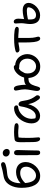

<svg xmlns="http://www.w3.org/2000/svg" viewBox="1456 -2252 807 3760"><g transform="rotate(-90 1860.0 -371.5)"><path d="M296 11Q233 11 188.5 -17Q144 -45 116 -94.5Q88 -144 75 -210.5Q62 -277 62 -354Q62 -423 76 -479Q90 -535 113.5 -577.5Q137 -620 168.5 -648.5Q200 -677 235 -690Q266 -702 312 -709Q358 -716 399 -726Q444 -736 474 -745.5Q504 -755 520 -755Q531 -755 541 -750.5Q551 -746 558 -736Q565 -726 565 -712Q565 -694 549.5 -682Q534 -670 507 -663Q456 -648 412 -643Q368 -638 331 -633.5Q294 -629 263 -616Q231 -602 205.5 -568.5Q180 -535 166 -485Q152 -435 152 -372Q152 -265 169.5 -198.5Q187 -132 221 -101Q255 -70 305 -70Q338 -70 368.5 -87Q399 -104 423.5 -132Q448 -160 462 -193.5Q476 -227 476 -260Q476 -299 462.5 -325.5Q449 -352 421.5 -366Q394 -380 352 -380Q296 -380 240.5 -349.5Q185 -319 131 -258L92 -291Q120 -343 163.5 -381.5Q207 -420 260.5 -440.5Q314 -461 370 -461Q430 -461 474.5 -438.5Q519 -416 543 -374Q567 -332 567 -270Q567 -219 545.5 -169Q524 -119 487 -78.5Q450 -38 400.5 -13.5Q351 11 296 11Z M752 11Q735 11 724 3Q713 -5 707.5 -22Q702 -39 702 -62Q702 -140 702 -195Q702 -250 701.5 -290.5Q701 -331 701 -366Q701 -401 701 -440Q701 -458 706 -471Q711 -484 722 -492Q733 -500 750 -500Q772 -500 786.5 -485Q801 -470 802 -439Q802 -417 801 -376.5Q800 -336 798.5 -287Q797 -238 796 -188.5Q795 -139 794 -98Q793 -57 793 -33Q793 -14 783 -1.5Q773 11 752 11ZM761 -585Q724 -585 699.5 -607Q675 -629 675 -660Q675 -687 694 -704.5Q713 -722 743 -722Q768 -722 786.5 -710Q805 -698 814.5 -679.5Q824 -661 824 -641Q824 -622 809.5 -603.5Q795 -585 761 -585Z M1019 10Q997 10 982 -12Q967 -34 962 -73Q960 -90 959 -120Q958 -150 957.5 -187.5Q957 -225 956.5 -263Q956 -301 956 -333Q956 -365 956 -384Q956 -436 969 -460.5Q982 -485 1014 -490Q1046 -495 1082 -497.5Q1118 -500 1154 -500Q1193 -500 1236 -496.5Q1279 -493 1302 -485Q1314 -480 1321 -470.5Q1328 -461 1328 -450Q1328 -430 1309 -421Q1290 -412 1266 -412Q1245 -412 1228 -414Q1211 -416 1190 -417.5Q1169 -419 1137 -419Q1098 -419 1070 -415Q1042 -411 1009 -403L1050 -435Q1045 -395 1042.5 -346Q1040 -297 1040 -226Q1040 -177 1042.5 -133.5Q1045 -90 1048 -60Q1051 -30 1051 -21Q1051 -5 1042 2.5Q1033 10 1019 10Z M1472 10Q1427 10 1393.5 -11Q1360 -32 1342 -70Q1324 -108 1324 -159Q1324 -207 1339 -256Q1354 -305 1381 -349Q1408 -393 1445.5 -427Q1483 -461 1528 -480.5Q1573 -500 1624 -500Q1647 -500 1662 -488Q1677 -476 1677 -452Q1677 -440 1669.5 -431.5Q1662 -423 1647 -421Q1577 -412 1524.5 -372Q1472 -332 1443 -275Q1414 -218 1414 -156Q1414 -127 1419 -103.5Q1424 -80 1441 -43L1389 -112Q1412 -89 1427.5 -82Q1443 -75 1470 -75Q1534 -75 1584.5 -151Q1635 -227 1658 -372Q1662 -391 1672 -401.5Q1682 -412 1699 -412Q1723 -412 1740 -393.5Q1757 -375 1761 -345Q1770 -287 1780.5 -241.5Q1791 -196 1811 -155.5Q1831 -115 1865 -70Q1874 -60 1875 -47Q1876 -34 1871.5 -21.5Q1867 -9 1857.5 -1Q1848 7 1835 7Q1821 7 1812 1Q1803 -5 1795 -14Q1776 -41 1759 -67.5Q1742 -94 1728 -128.5Q1714 -163 1704 -210.5Q1694 -258 1690 -323L1723 -324Q1709 -232 1683 -167.5Q1657 -103 1622 -64.5Q1587 -26 1548.5 -8Q1510 10 1472 10Z M2438 12Q2377 12 2334 -10.5Q2291 -33 2264 -69.5Q2237 -106 2225 -148.5Q2213 -191 2213 -232Q2213 -275 2225.5 -315Q2238 -355 2260 -389.5Q2282 -424 2310 -449.5Q2338 -475 2368.5 -490Q2399 -505 2428 -505Q2440 -505 2450.5 -498Q2461 -491 2467.5 -481.5Q2474 -472 2474 -463Q2474 -459 2458.5 -449Q2443 -439 2421 -425Q2399 -411 2379 -395Q2359 -379 2350 -364Q2326 -325 2309.5 -292Q2293 -259 2278 -239Q2263 -219 2241 -219Q2201 -219 2178 -217Q2155 -215 2141 -209Q2127 -203 2112 -189Q2094 -174 2081.5 -147Q2069 -120 2060.5 -92.5Q2052 -65 2048 -49Q2039 -17 2029 -3.5Q2019 10 2005 10Q1985 10 1972 -6Q1959 -22 1959 -52Q1959 -66 1963.5 -95Q1968 -124 1974.5 -160.5Q1981 -197 1986 -230.5Q1991 -264 1991 -286Q1991 -323 1985.5 -358Q1980 -393 1973.5 -421.5Q1967 -450 1967 -466Q1967 -482 1976.5 -493Q1986 -504 2003 -504Q2027 -504 2039.5 -488.5Q2052 -473 2060 -447Q2064 -433 2068 -409Q2072 -385 2076 -356.5Q2080 -328 2080 -300Q2080 -277 2076 -246Q2072 -215 2066.5 -182.5Q2061 -150 2055 -122Q2049 -94 2045.5 -76.5Q2042 -59 2042 -59L1974 -80Q1976 -98 1982.5 -121Q1989 -144 1999.5 -168Q2010 -192 2024.5 -214Q2039 -236 2057 -252Q2083 -276 2109 -287Q2135 -298 2168 -301.5Q2201 -305 2245 -305Q2252 -305 2263.5 -318Q2275 -331 2289 -349.5Q2303 -368 2316.5 -385.5Q2330 -403 2340 -413L2422 -417Q2409 -411 2388.5 -398Q2368 -385 2348 -363Q2328 -341 2315 -309Q2302 -277 2302 -232Q2302 -184 2319.5 -147Q2337 -110 2368 -89.5Q2399 -69 2439 -69Q2474 -69 2501.5 -82.5Q2529 -96 2549.5 -120Q2570 -144 2581 -175Q2592 -206 2592 -241Q2592 -283 2575.5 -319Q2559 -355 2524 -377Q2489 -399 2430 -399Q2408 -399 2390.5 -411.5Q2373 -424 2373 -440Q2373 -451 2384 -460Q2395 -469 2412.5 -474Q2430 -479 2450 -479Q2503 -479 2545.5 -460Q2588 -441 2618 -407Q2648 -373 2664.5 -330Q2681 -287 2681 -240Q2681 -198 2665 -154Q2649 -110 2618 -72.5Q2587 -35 2542 -11.5Q2497 12 2438 12Z M2765 -394Q2742 -394 2727 -408Q2712 -422 2712 -440Q2712 -451 2720 -459Q2728 -467 2749 -473Q2784 -483 2842.5 -491Q2901 -499 2982 -499Q3024 -499 3059.5 -497.5Q3095 -496 3139 -490Q3174 -486 3195 -474Q3216 -462 3216 -447Q3216 -436 3211 -427.5Q3206 -419 3195.5 -413.5Q3185 -408 3169 -408Q3148 -408 3119.5 -410.5Q3091 -413 3059 -415.5Q3027 -418 2994 -418Q2926 -418 2884.5 -412Q2843 -406 2816.5 -400Q2790 -394 2765 -394ZM2986 12Q2965 12 2951.5 -6Q2938 -24 2929 -52Q2922 -73 2917.5 -109.5Q2913 -146 2911 -189.5Q2909 -233 2909 -274Q2909 -329 2909 -371.5Q2909 -414 2909 -442L2998 -448Q2997 -431 2997 -405.5Q2997 -380 2997 -348.5Q2997 -317 2997 -284.5Q2997 -252 2997 -222Q2997 -172 3001 -138.5Q3005 -105 3010 -84Q3015 -63 3019 -49.5Q3023 -36 3023 -25Q3023 -14 3018 -5.5Q3013 3 3004.5 7.5Q2996 12 2986 12Z M3443 10Q3392 10 3357.5 -6.5Q3323 -23 3304.5 -50.5Q3286 -78 3278 -113Q3270 -148 3270 -184Q3270 -225 3278 -274Q3286 -323 3286 -362Q3286 -401 3283 -426.5Q3280 -452 3280 -465Q3280 -478 3283.5 -487Q3287 -496 3295 -501Q3303 -506 3315 -506Q3343 -506 3359 -481.5Q3375 -457 3375 -421Q3375 -398 3372.5 -367.5Q3370 -337 3367 -305Q3364 -273 3361.5 -244Q3359 -215 3359 -195Q3359 -154 3365.5 -126Q3372 -98 3391.5 -84Q3411 -70 3447 -70Q3474 -70 3501 -82.5Q3528 -95 3550 -116.5Q3572 -138 3585 -166Q3598 -194 3598 -225Q3598 -235 3579 -242.5Q3560 -250 3527 -250Q3490 -250 3454 -245Q3418 -240 3386.5 -233.5Q3355 -227 3332 -220Q3323 -219 3314.5 -223Q3306 -227 3301 -234Q3296 -241 3296 -250Q3296 -265 3302 -274.5Q3308 -284 3322 -289Q3341 -297 3367.5 -304.5Q3394 -312 3424 -318Q3454 -324 3483.5 -327.5Q3513 -331 3540 -331Q3589 -331 3620.5 -316Q3652 -301 3668 -275Q3684 -249 3684 -215Q3684 -176 3663.5 -135.5Q3643 -95 3609 -62.5Q3575 -30 3532 -10Q3489 10 3443 10Z"/></g></svg>

Font: Shantell Sans
Style: Regular
Weight: 400
Designer: Stephen Nixon, Anya Danilova, Shantell Martin
Foundry: Arrow Type
Version: Version 1.008;[ac192a2d6]